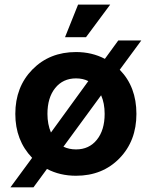

<svg xmlns="http://www.w3.org/2000/svg" viewBox="-20 -740 653 826"><path d="M24.9 65.9 118.2 -61Q45.9 -136.2 45.9 -250Q45.9 -366.2 119.6 -441.2Q193.4 -516.1 307.1 -516.1Q375.5 -516.1 431.2 -486.8L488.8 -565.9H587.9L495.1 -439.9Q566.9 -366.7 566.9 -250Q566.9 -133.8 493.9 -58.8Q420.9 16.1 307.1 16.1Q237.8 16.1 182.1 -13.2L124 65.9ZM307.1 -97.2Q363.3 -97.2 396.7 -138.7Q430.2 -180.2 430.2 -250Q430.2 -295.9 415 -330.1L252.9 -108.9Q277.3 -97.2 307.1 -97.2ZM259.8 -580.1 315.9 -720.2H454.1L350.1 -580.1ZM184.1 -250Q184.1 -205.6 199.2 -169.9L359.9 -391.1Q336.9 -402.8 307.1 -402.8Q251 -402.8 217.5 -361.3Q184.1 -319.8 184.1 -250Z"/></svg>

Font: Uncut Sans
Style: Bold
Weight: 700
Designer: Kasper Nordkvist
Foundry: UNCUT.wtf
Version: Version 1.304;Glyphs 3.2 (3246)